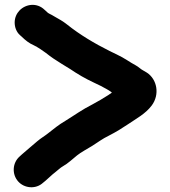

<svg xmlns="http://www.w3.org/2000/svg" viewBox="-20 -698 714 805"><path d="M595.9 -393.4C583.3 -401.8 575.8 -404 567.1 -411.5C554.5 -422.3 542.3 -427.3 530.6 -434.6L514.8 -444.5C500.4 -454.1 485.4 -461.8 468.5 -470.2L439.5 -484.2C376.1 -515.9 314.5 -552.6 261.8 -594.8C244.4 -608.7 227.2 -618.2 208.5 -628.7C192.2 -639.2 182.1 -640.9 175.8 -648.8C175.4 -649.2 174.8 -649.9 174.2 -650.4L166.6 -657.1C135 -687.9 88.4 -681.7 61.9 -654.2C49.6 -641.4 41.5 -623.7 41.5 -603.5C41.5 -583.9 48.9 -563.6 63.8 -550.6L71.4 -543.9C85.7 -529.8 101.8 -516.6 122.8 -507.6C138.7 -499.6 155.7 -488.6 172.3 -476.1C195.3 -457.8 212.2 -446.6 238.5 -430.4L274.2 -408.5C306.2 -386.7 337.5 -368.6 373.6 -351.7L402.1 -338C420.1 -327.6 434.6 -321.8 447 -311.4C447.6 -310.9 447.8 -310.7 449.3 -309.9L434.1 -299.4C407 -282.3 396.5 -276.1 367.2 -260.1C324.3 -238.6 291.5 -214.3 254.6 -191.7C225.8 -174.9 204 -156.7 181.2 -138.8C166.2 -126.8 152.4 -119.5 135.8 -105.4C116.4 -88.2 93.2 -69.8 72.6 -51.3L61.6 -41.3C32.3 -15 28.9 32.2 56.2 62.8C81.5 91.2 129.1 96.9 160.3 68.4L170.9 59.7C182.3 50.3 198.8 33.4 210.5 25C222.8 15.5 232.8 5.2 244.1 -1.1C265.3 -12.9 283.9 -31.1 302.9 -46.3C318.6 -59.4 347.5 -74.4 366.6 -86.4C388.1 -99.8 410.1 -116.7 435.6 -128.8C470 -146.7 485.5 -156.3 516 -176.6C550.6 -200.3 589.7 -220.4 616 -255.5C650.7 -301.7 638.9 -365.3 595.9 -393.4Z"/></svg>

Font: Smoothie
Style: SeBd
Weight: 600
Foundry: Cannot Into Space Fonts
Version: Version 0.8